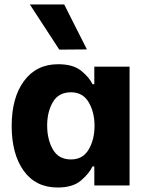

<svg xmlns="http://www.w3.org/2000/svg" viewBox="-20 -826 656 855"><path d="M32 -265Q32 -391 87 -465.5Q142 -540 239 -540Q306 -540 342 -510.5Q378 -481 392 -451H400V-529H557V0H400V-85H392Q377 -53 340.5 -22Q304 9 237 9Q139 9 85.5 -65.5Q32 -140 32 -265ZM401 -266Q401 -326 375 -370.5Q349 -415 296 -415Q241 -415 215.5 -371.5Q190 -328 190 -267Q190 -205 215.5 -160.5Q241 -116 296 -116Q349 -116 375 -160.5Q401 -205 401 -266ZM113 -806H266L367 -606L244 -605Z"/></svg>

Font: Be Vietnam ExtraBold
Style: Regular
Weight: 800
Designer: Gabriel Lam
Foundry: TypeRant
Version: Version 4.000